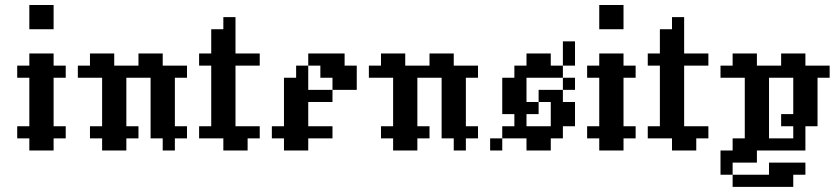

<svg xmlns="http://www.w3.org/2000/svg" viewBox="-20 -591 3278 754"><path d="M47.6 -95.2H95.2V-47.6H47.6ZM95.2 -95.2H142.9V-47.6H95.2ZM142.9 -95.2H190.5V-47.6H142.9ZM190.5 -95.2H238.1V-47.6H190.5ZM95.2 -47.6H142.9V0H95.2ZM142.9 -47.6H190.5V0H142.9ZM142.9 -142.9H190.5V-95.2H142.9ZM95.2 -142.9H142.9V-95.2H95.2ZM95.2 -190.5H142.9V-142.9H95.2ZM95.2 -238.1H142.9V-190.5H95.2ZM142.9 -238.1H190.5V-190.5H142.9ZM142.9 -285.7H190.5V-238.1H142.9ZM142.9 -190.5H190.5V-142.9H142.9ZM95.2 -285.7H142.9V-238.1H95.2ZM95.2 -333.3H142.9V-285.7H95.2ZM142.9 -333.3H190.5V-285.7H142.9ZM142.9 -381H190.5V-333.3H142.9ZM95.2 -381H142.9V-333.3H95.2ZM47.6 -333.3H95.2V-285.7H47.6ZM190.5 -333.3H238.1V-285.7H190.5ZM142.9 -523.8H190.5V-476.2H142.9ZM95.2 -523.8H142.9V-476.2H95.2ZM95.2 -571.4H142.9V-523.8H95.2ZM142.9 -571.4H190.5V-523.8H142.9Z M333.3 -95.2H381V-47.6H333.3ZM381 -95.2H428.6V-47.6H381ZM428.6 -95.2H476.2V-47.6H428.6ZM476.2 -95.2H523.8V-47.6H476.2ZM381 -47.6H428.6V0H381ZM428.6 -47.6H476.2V0H428.6ZM571.4 -95.2H619V-47.6H571.4ZM619 -95.2H666.7V-47.6H619ZM666.7 -95.2H714.3V-47.6H666.7ZM619 -47.6H666.7V0H619ZM619 -142.9H666.7V-95.2H619ZM571.4 -142.9H619V-95.2H571.4ZM571.4 -190.5H619V-142.9H571.4ZM571.4 -238.1H619V-190.5H571.4ZM619 -238.1H666.7V-190.5H619ZM619 -190.5H666.7V-142.9H619ZM381 -142.9H428.6V-95.2H381ZM428.6 -142.9H476.2V-95.2H428.6ZM428.6 -190.5H476.2V-142.9H428.6ZM381 -190.5H428.6V-142.9H381ZM381 -238.1H428.6V-190.5H381ZM428.6 -238.1H476.2V-190.5H428.6ZM619 -285.7H666.7V-238.1H619ZM571.4 -285.7H619V-238.1H571.4ZM428.6 -285.7H476.2V-238.1H428.6ZM381 -333.3H428.6V-285.7H381ZM381 -285.7H428.6V-238.1H381ZM666.7 -333.3H714.3V-285.7H666.7ZM619 -333.3H666.7V-285.7H619ZM571.4 -333.3H619V-285.7H571.4ZM428.6 -333.3H476.2V-285.7H428.6ZM476.2 -333.3H523.8V-285.7H476.2ZM523.8 -333.3H571.4V-285.7H523.8ZM333.3 -333.3H381V-285.7H333.3ZM285.7 -333.3H333.3V-285.7H285.7ZM333.3 -381H381V-333.3H333.3ZM381 -381H428.6V-333.3H381ZM523.8 -381H571.4V-333.3H523.8ZM571.4 -381H619V-333.3H571.4Z M761.9 -95.2H809.5V-47.6H761.9ZM809.5 -95.2H857.1V-47.6H809.5ZM857.1 -95.2H904.8V-47.6H857.1ZM904.8 -95.2H952.4V-47.6H904.8ZM952.4 -95.2H1000V-47.6H952.4ZM857.1 -47.6H904.8V0H857.1ZM904.8 -47.6H952.4V0H904.8ZM809.5 -142.9H857.1V-95.2H809.5ZM857.1 -142.9H904.8V-95.2H857.1ZM857.1 -190.5H904.8V-142.9H857.1ZM857.1 -238.1H904.8V-190.5H857.1ZM809.5 -238.1H857.1V-190.5H809.5ZM809.5 -190.5H857.1V-142.9H809.5ZM809.5 -285.7H857.1V-238.1H809.5ZM857.1 -285.7H904.8V-238.1H857.1ZM857.1 -333.3H904.8V-285.7H857.1ZM857.1 -381H904.8V-333.3H857.1ZM809.5 -333.3H857.1V-285.7H809.5ZM809.5 -381H857.1V-333.3H809.5ZM761.9 -381H809.5V-333.3H761.9ZM904.8 -381H952.4V-333.3H904.8ZM809.5 -428.6H857.1V-381H809.5ZM857.1 -428.6H904.8V-381H857.1ZM857.1 -476.2H904.8V-428.6H857.1ZM809.5 -476.2H857.1V-428.6H809.5ZM857.1 -523.8H904.8V-476.2H857.1ZM952.4 -381H1000V-333.3H952.4Z M1095.2 -95.2H1142.9V-47.6H1095.2ZM1047.6 -95.2H1095.2V-47.6H1047.6ZM1142.9 -95.2H1190.5V-47.6H1142.9ZM1095.2 -47.6H1142.9V0H1095.2ZM1142.9 -47.6H1190.5V0H1142.9ZM1095.2 -190.5H1142.9V-142.9H1095.2ZM1142.9 -190.5H1190.5V-142.9H1142.9ZM1142.9 -238.1H1190.5V-190.5H1142.9ZM1142.9 -285.7H1190.5V-238.1H1142.9ZM1095.2 -285.7H1142.9V-238.1H1095.2ZM1095.2 -238.1H1142.9V-190.5H1095.2ZM1142.9 -333.3H1190.5V-285.7H1142.9ZM1190.5 -381H1238.1V-333.3H1190.5ZM1285.7 -381H1333.3V-333.3H1285.7ZM1238.1 -381H1285.7V-333.3H1238.1ZM1285.7 -333.3H1333.3V-285.7H1285.7ZM1190.5 -95.2H1238.1V-47.6H1190.5ZM1238.1 -333.3H1285.7V-285.7H1238.1ZM1333.3 -333.3H1381V-285.7H1333.3ZM1333.3 -285.7H1381V-238.1H1333.3ZM1285.7 -285.7H1333.3V-238.1H1285.7ZM1238.1 -238.1H1285.7V-190.5H1238.1ZM1190.5 -238.1H1238.1V-190.5H1190.5ZM1095.2 -142.9H1142.9V-95.2H1095.2ZM1142.9 -142.9H1190.5V-95.2H1142.9ZM1238.1 -95.2H1285.7V-47.6H1238.1Z M1476.2 -95.2H1523.8V-47.6H1476.2ZM1523.8 -95.2H1571.4V-47.6H1523.8ZM1571.4 -95.2H1619V-47.6H1571.4ZM1619 -95.2H1666.7V-47.6H1619ZM1523.8 -47.6H1571.4V0H1523.8ZM1571.4 -47.6H1619V0H1571.4ZM1714.3 -95.2H1761.9V-47.6H1714.3ZM1761.9 -95.2H1809.5V-47.6H1761.9ZM1809.5 -95.2H1857.1V-47.6H1809.5ZM1761.9 -47.6H1809.5V0H1761.9ZM1761.9 -142.9H1809.5V-95.2H1761.9ZM1714.3 -142.9H1761.9V-95.2H1714.3ZM1714.3 -190.5H1761.9V-142.9H1714.3ZM1714.3 -238.1H1761.9V-190.5H1714.3ZM1761.9 -238.1H1809.5V-190.5H1761.9ZM1761.9 -190.5H1809.5V-142.9H1761.9ZM1523.8 -142.9H1571.4V-95.2H1523.8ZM1571.4 -142.9H1619V-95.2H1571.4ZM1571.4 -190.5H1619V-142.9H1571.4ZM1523.8 -190.5H1571.4V-142.9H1523.8ZM1523.8 -238.1H1571.4V-190.5H1523.8ZM1571.4 -238.1H1619V-190.5H1571.4ZM1761.9 -285.7H1809.5V-238.1H1761.9ZM1714.3 -285.7H1761.9V-238.1H1714.3ZM1571.4 -285.7H1619V-238.1H1571.4ZM1523.8 -333.3H1571.4V-285.7H1523.8ZM1523.8 -285.7H1571.4V-238.1H1523.8ZM1809.5 -333.3H1857.1V-285.7H1809.5ZM1761.9 -333.3H1809.5V-285.7H1761.9ZM1714.3 -333.3H1761.9V-285.7H1714.3ZM1571.4 -333.3H1619V-285.7H1571.4ZM1619 -333.3H1666.7V-285.7H1619ZM1666.7 -333.3H1714.3V-285.7H1666.7ZM1476.2 -333.3H1523.8V-285.7H1476.2ZM1428.6 -333.3H1476.2V-285.7H1428.6ZM1476.2 -381H1523.8V-333.3H1476.2ZM1523.8 -381H1571.4V-333.3H1523.8ZM1666.7 -381H1714.3V-333.3H1666.7ZM1714.3 -381H1761.9V-333.3H1714.3Z M2047.6 -381H2095.2V-333.3H2047.6ZM2095.2 -381H2142.9V-333.3H2095.2ZM2000 -333.3H2047.6V-285.7H2000ZM2047.6 -333.3H2095.2V-285.7H2047.6ZM2095.2 -333.3H2142.9V-285.7H2095.2ZM2142.9 -333.3H2190.5V-285.7H2142.9ZM2190.5 -381H2238.1V-333.3H2190.5ZM1952.4 -285.7H2000V-238.1H1952.4ZM1952.4 -238.1H2000V-190.5H1952.4ZM2190.5 -428.6H2238.1V-381H2190.5ZM2190.5 -285.7H2238.1V-238.1H2190.5ZM2000 -285.7H2047.6V-238.1H2000ZM2000 -238.1H2047.6V-190.5H2000ZM1952.4 -190.5H2000V-142.9H1952.4ZM2000 -190.5H2047.6V-142.9H2000ZM2047.6 -190.5H2095.2V-142.9H2047.6ZM2095.2 -238.1H2142.9V-190.5H2095.2ZM2142.9 -238.1H2190.5V-190.5H2142.9ZM2000 -142.9H2047.6V-95.2H2000ZM1952.4 -95.2H2000V-47.6H1952.4ZM2000 -95.2H2047.6V-47.6H2000ZM2047.6 -95.2H2095.2V-47.6H2047.6ZM2095.2 -95.2H2142.9V-47.6H2095.2ZM2142.9 -95.2H2190.5V-47.6H2142.9ZM2047.6 -47.6H2095.2V0H2047.6ZM2095.2 -47.6H2142.9V0H2095.2ZM1904.8 -47.6H1952.4V0H1904.8ZM2142.9 -190.5H2190.5V-142.9H2142.9ZM2142.9 -142.9H2190.5V-95.2H2142.9ZM2190.5 -190.5H2238.1V-142.9H2190.5ZM2190.5 -142.9H2238.1V-95.2H2190.5Z M2285.7 -95.2H2333.3V-47.6H2285.7ZM2333.3 -95.2H2381V-47.6H2333.3ZM2381 -95.2H2428.6V-47.6H2381ZM2428.6 -95.2H2476.2V-47.6H2428.6ZM2333.3 -47.6H2381V0H2333.3ZM2381 -47.6H2428.6V0H2381ZM2381 -142.9H2428.6V-95.2H2381ZM2333.3 -142.9H2381V-95.2H2333.3ZM2333.3 -190.5H2381V-142.9H2333.3ZM2333.3 -238.1H2381V-190.5H2333.3ZM2381 -238.1H2428.6V-190.5H2381ZM2381 -285.7H2428.6V-238.1H2381ZM2381 -190.5H2428.6V-142.9H2381ZM2333.3 -285.7H2381V-238.1H2333.3ZM2333.3 -333.3H2381V-285.7H2333.3ZM2381 -333.3H2428.6V-285.7H2381ZM2381 -381H2428.6V-333.3H2381ZM2333.3 -381H2381V-333.3H2333.3ZM2285.7 -333.3H2333.3V-285.7H2285.7ZM2428.6 -333.3H2476.2V-285.7H2428.6ZM2381 -523.8H2428.6V-476.2H2381ZM2333.3 -523.8H2381V-476.2H2333.3ZM2333.3 -571.4H2381V-523.8H2333.3ZM2381 -571.4H2428.6V-523.8H2381Z M2523.8 -95.2H2571.4V-47.6H2523.8ZM2571.4 -95.2H2619V-47.6H2571.4ZM2619 -95.2H2666.7V-47.6H2619ZM2666.7 -95.2H2714.3V-47.6H2666.7ZM2714.3 -95.2H2761.9V-47.6H2714.3ZM2619 -47.6H2666.7V0H2619ZM2666.7 -47.6H2714.3V0H2666.7ZM2571.4 -142.9H2619V-95.2H2571.4ZM2619 -142.9H2666.7V-95.2H2619ZM2619 -190.5H2666.7V-142.9H2619ZM2619 -238.1H2666.7V-190.5H2619ZM2571.4 -238.1H2619V-190.5H2571.4ZM2571.4 -190.5H2619V-142.9H2571.4ZM2571.4 -285.7H2619V-238.1H2571.4ZM2619 -285.7H2666.7V-238.1H2619ZM2619 -333.3H2666.7V-285.7H2619ZM2619 -381H2666.7V-333.3H2619ZM2571.4 -333.3H2619V-285.7H2571.4ZM2571.4 -381H2619V-333.3H2571.4ZM2523.8 -381H2571.4V-333.3H2523.8ZM2666.7 -381H2714.3V-333.3H2666.7ZM2571.4 -428.6H2619V-381H2571.4ZM2619 -428.6H2666.7V-381H2619ZM2619 -476.2H2666.7V-428.6H2619ZM2571.4 -476.2H2619V-428.6H2571.4ZM2619 -523.8H2666.7V-476.2H2619ZM2714.3 -381H2761.9V-333.3H2714.3Z M2809.5 -333.3H2857.1V-285.7H2809.5ZM2857.1 -333.3H2904.8V-285.7H2857.1ZM2904.8 -333.3H2952.4V-285.7H2904.8ZM2952.4 -333.3H3000V-285.7H2952.4ZM3000 -333.3H3047.6V-285.7H3000ZM3047.6 -333.3H3095.2V-285.7H3047.6ZM3095.2 -333.3H3142.9V-285.7H3095.2ZM3142.9 -333.3H3190.5V-285.7H3142.9ZM2857.1 -381H2904.8V-333.3H2857.1ZM2904.8 -381H2952.4V-333.3H2904.8ZM3047.6 -381H3095.2V-333.3H3047.6ZM3095.2 -381H3142.9V-333.3H3095.2ZM3190.5 -333.3H3238.1V-285.7H3190.5ZM3142.9 -285.7H3190.5V-238.1H3142.9ZM3142.9 -238.1H3190.5V-190.5H3142.9ZM3142.9 -190.5H3190.5V-142.9H3142.9ZM3095.2 -190.5H3142.9V-142.9H3095.2ZM3095.2 -238.1H3142.9V-190.5H3095.2ZM3095.2 -285.7H3142.9V-238.1H3095.2ZM2904.8 -285.7H2952.4V-238.1H2904.8ZM2952.4 -285.7H3000V-238.1H2952.4ZM2952.4 -238.1H3000V-190.5H2952.4ZM2952.4 -190.5H3000V-142.9H2952.4ZM2904.8 -190.5H2952.4V-142.9H2904.8ZM2904.8 -238.1H2952.4V-190.5H2904.8ZM2904.8 -142.9H2952.4V-95.2H2904.8ZM2952.4 -142.9H3000V-95.2H2952.4ZM2952.4 -95.2H3000V-47.6H2952.4ZM2904.8 -95.2H2952.4V-47.6H2904.8ZM2952.4 -47.6H3000V0H2952.4ZM2904.8 -47.6H2952.4V0H2904.8ZM2857.1 -47.6H2904.8V0H2857.1ZM2857.1 0H2904.8V47.6H2857.1ZM2809.5 0H2857.1V47.6H2809.5ZM2809.5 47.6H2857.1V95.2H2809.5ZM3095.2 -95.2H3142.9V-47.6H3095.2ZM3142.9 -142.9H3190.5V-95.2H3142.9ZM3095.2 -142.9H3142.9V-95.2H3095.2ZM3047.6 -142.9H3095.2V-95.2H3047.6ZM3095.2 -47.6H3142.9V0H3095.2ZM3047.6 -47.6H3095.2V0H3047.6ZM3000 -47.6H3047.6V0H3000ZM3095.2 47.6H3142.9V95.2H3095.2ZM3047.6 47.6H3095.2V95.2H3047.6ZM3047.6 95.2H3095.2V142.9H3047.6ZM3000 95.2H3047.6V142.9H3000ZM3000 47.6H3047.6V95.2H3000ZM2952.4 95.2H3000V142.9H2952.4ZM2904.8 95.2H2952.4V142.9H2904.8ZM2857.1 95.2H2904.8V142.9H2857.1ZM2904.8 0H2952.4V47.6H2904.8Z"/></svg>

Font: Jacquard 12
Style: Regular
Weight: 400
Designer: Sarah Cadigan-Fried
Version: Version 1.000; ttfautohint (v1.8.4.7-5d5b)